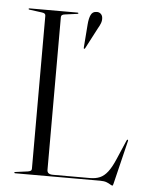

<svg xmlns="http://www.w3.org/2000/svg" viewBox="-52 -753 621 812"><g transform="rotate(5 258.0 -347.0)"><path d="M245 -694.5 192.5 -687.5Q184 -686.5 180.2 -683.5Q176.5 -680.5 176.5 -674.5V-26.5Q176.5 -16.5 182.8 -12Q189 -7.5 201 -7.5H358.5Q382.5 -7.5 400.2 -15Q418 -22.5 433.2 -42Q448.5 -61.5 464 -98L498.5 -178.5Q499.5 -180.5 500.5 -181.8Q501.5 -183 503 -183Q504.5 -182.5 505 -180.8Q505.5 -179 504.5 -176L460 7Q458.5 12.5 457.8 14.2Q457 16 456 16Q452 16 446 12Q440 8 429.8 4Q419.5 0 402 0H41.5Q39.5 0 38.5 -1Q37.5 -2 37.5 -2.5Q37.5 -5 42 -5.5L94.5 -12.5Q103 -14 106.8 -16.8Q110.5 -19.5 110.5 -25.5V-674.5Q110.5 -680.5 106.8 -683.5Q103 -686.5 94.5 -687.5L42 -694.5Q37.5 -695 37.5 -697.5Q37.5 -698.5 38.5 -699.2Q39.5 -700 41.5 -700H245.5Q247.5 -700 248.2 -699.2Q249 -698.5 249 -697.5Q249 -695 245 -694.5ZM292 -654Q294 -680 301 -694.5Q308 -709 323 -709.5Q335 -711 342.8 -704Q350.5 -697 351 -686Q352 -675 347.8 -663.8Q343.5 -652.5 336.5 -641L290.5 -553Q289.5 -551 288.5 -550.2Q287.5 -549.5 286 -550Q284.5 -551 284.5 -552.2Q284.5 -553.5 284.5 -556Z"/></g></svg>

Font: Fraunces 120pt Light
Style: Regular
Weight: 300
Version: Version 1.000;[b76b70a41]